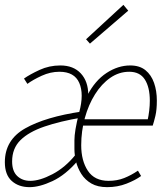

<svg xmlns="http://www.w3.org/2000/svg" viewBox="-45 -760 667 792"><path d="M77 12Q32 12 3.5 -13.5Q-25 -39 -25 -91Q-25 -183 59 -230.5Q143 -278 293 -300L292 -275Q203 -260 138.5 -238Q74 -216 39.5 -182Q5 -148 5 -94Q5 -54 26 -34Q47 -14 80 -14Q119 -14 171.5 -41.5Q224 -69 266 -121L275 -96Q225 -38 171.5 -13Q118 12 77 12ZM290 -242 298 -268H573L563 -260Q568 -282 570.5 -303.5Q573 -325 573 -344Q573 -400 552.5 -432Q532 -464 488 -464Q446 -464 410 -439Q374 -414 347 -371Q320 -328 305 -273.5Q290 -219 290 -161Q290 -97 317.5 -55.5Q345 -14 403 -14Q438 -14 467 -25.5Q496 -37 524 -56L537 -34Q514 -17 477 -2.5Q440 12 397 12Q358 12 332 -3Q306 -18 290.5 -42.5Q275 -67 268.5 -94Q262 -121 262 -145Q262 -163 262 -181.5Q262 -200 266.5 -227.5Q271 -255 282 -298Q302 -372 282 -418Q262 -464 200 -464Q163 -464 127 -447.5Q91 -431 68 -414L54 -436Q78 -453 118 -471.5Q158 -490 204 -490Q258 -490 288.5 -457Q319 -424 319 -369L315 -366Q347 -428 394.5 -459Q442 -490 492 -490Q531 -490 555 -470.5Q579 -451 590.5 -418Q602 -385 602 -345Q602 -307 596 -282Q590 -257 585 -242ZM326 -580 310 -598 464 -740 484 -716Z"/></svg>

Font: Source Code Pro ExtraLight ExtraLight
Style: Italic
Weight: 250
Italic angle: -11°
Monospace: yes
Version: Version 1.016;hotconv 1.0.116;makeotfexe 2.5.65601